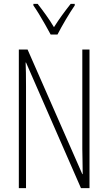

<svg xmlns="http://www.w3.org/2000/svg" viewBox="-20 -969 557 989"><path d="M441 0H397L114 -647H112Q113 -623 113.5 -594Q114 -565 114 -526V0H77V-714H122L404 -72H406Q406 -108 405 -143.5Q404 -179 404 -202V-714H441ZM241 -791Q228 -815 212 -843.5Q196 -872 180 -898Q164 -924 152 -941V-949H174Q193 -925 216 -893Q239 -861 258 -829Q279 -862 298.5 -889Q318 -916 344 -949H365V-941Q343 -909 318.5 -867.5Q294 -826 276 -791Z"/></svg>

Font: Noto Sans Arabic ExtCond ExtLt
Style: Regular
Weight: 200
Width: 2
Designer: Monotype Design Team, Nadine Chahine, Nizar Qandah and Khaled Hosny
Foundry: Monotype Imaging Inc.
Version: Version 2.012; ttfautohint (v1.8.4.7-5d5b)